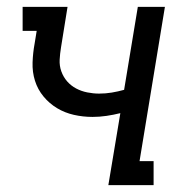

<svg xmlns="http://www.w3.org/2000/svg" viewBox="-20 -540 540 560"><path d="M296 0 331 -210Q311 -205 290.5 -202Q270 -199 250 -199Q222 -199 195.5 -205Q169 -211 146.5 -224.5Q124 -238 107 -258.5Q90 -279 82 -304.5Q74 -330 75 -358Q76 -386 81 -413L87 -450H46V-520H177L158 -402Q155 -384 154 -366Q153 -348 159 -331.5Q165 -315 176 -302.5Q187 -290 202 -282Q217 -274 234.5 -270.5Q252 -267 269 -267Q288 -267 306 -270Q324 -273 342 -278L382 -520H461L387 -70H428V0Z"/></svg>

Font: Iosevka Gothic
Style: Italic
Weight: 400
Italic angle: -9°
Monospace: yes
Designer: Belleve Invis
Foundry: Belleve Invis
Version: Version 15.5.1; ttfautohint (v1.8.4)